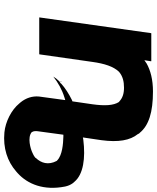

<svg xmlns="http://www.w3.org/2000/svg" viewBox="63 -638 749 915"><g transform="rotate(90 437.5 -180.5)"><path d="M367 -100C367 -99 367 -90 366 -90V-100ZM275 -246C283 -304 297 -347 322 -373C343 -391 368 -397 398 -397C426 -397 448 -390 464 -374H465L466 -373C483 -347 485 -305 477 -247L463 -151L457 -149C427 -134 400 -117 379 -98L377 -95L367 -88C357 -78 351 -70 345 -60C374 -83 408 -102 444 -113L457 -117L440 8C437 40 447 70 467 95L473 102C504 140 560 168 611 173C685 180 749 159 797 117L805 110C858 62 889 -15 869 -116C866 -130 861 -142 853 -153L846 -161C811 -203 734 -214 646 -203L635 -201L648 -289C659 -370 649 -426 619 -463L617 -467V-468L613 -472C578 -515 515 -535 416 -535C359 -535 315 -523 283 -505L267 -494L272 -526L271 -527H139L138 -526L63 6L64 7H238L239 6ZM744 -79 745 -78 746 -77C746 -76 747 -77 747 -76C768 -36 757 -2 733 23V24L731 26C723 33 715 36 709 39C689 49 635 64 610 43L609 41C604 33 604 22 606 10L622 -108H631C666 -107 719 -103 744 -79ZM368 -90 369 -91ZM853 -154V-153ZM282 -500Z"/></g></svg>

Font: Hussar Woodtype
Style: SeBdObl
Weight: 900
Foundry: Cannot Into Space Fonts
Version: Version 1.07